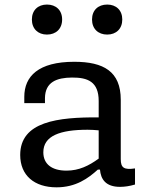

<svg xmlns="http://www.w3.org/2000/svg" viewBox="-20 -790 660 822"><path d="M298 -525.5C144.5 -525.5 84 -463.5 84 -375.5V-348.5H172.5V-370.5C173.5 -439 223 -457.5 288 -458C356 -458.5 402.5 -440 402.5 -357.5V-287.5C228 -288.5 66.5 -270 66.5 -126.5C66.5 -39 127 12 222 12C305 12 357.5 -26.5 399 -64H408C411.5 -23 432 10 494 10C513 10 534.5 7 558 0V-69C511 -62 497 -71.5 497 -108.5V-363C497 -484 423.5 -525.5 298 -525.5ZM181 -642C219.5 -642 246 -666.5 246 -706.5C246 -746.5 219.5 -770.5 181 -770.5C143 -770.5 116.5 -746.5 116.5 -706.5C116.5 -666.5 143 -642 181 -642ZM439 -642C477 -642 503.5 -666.5 503.5 -706.5C503.5 -746.5 477 -770.5 439 -770.5C400.5 -770.5 374 -746.5 374 -706.5C374 -666.5 400.5 -642 439 -642ZM165.5 -138C165.5 -208.5 237 -234.5 355 -234.5C370 -234.5 386.5 -233.5 402.5 -232V-111C360.5 -80.5 318.5 -59.5 264.5 -59.5C202.5 -59.5 165.5 -87 165.5 -138Z"/></svg>

Font: Monaspace Neon
Style: Regular
Weight: 400
Designer: Riley Cran & the Lettermatic Team
Foundry: Lettermatic
Version: Version 1.200 (Monaspace Neon)